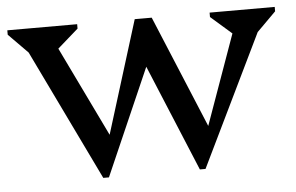

<svg xmlns="http://www.w3.org/2000/svg" viewBox="-41 -538 937 608"><g transform="rotate(-5 427.0 -234.0)"><path d="M264 12 40 -452H73V-394L2 -466V-480H224V-466L151 -402H141V-443L313 -87H285L407 -480H437L458 -390L282 12ZM571 12 414 -366 428 -480H461L624 -88H597L727 -452L728 -403H717L645 -466V-480H852V-466L781 -395V-452H814L589 12Z"/></g></svg>

Font: Platypi Light
Style: Regular
Weight: 300
Designer: David Sargent
Foundry: Bolt Cutter Type
Version: Version 1.200